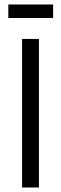

<svg xmlns="http://www.w3.org/2000/svg" viewBox="-20 -833 271 853"><path d="M78 0V-660H153V0ZM17 -753V-813H216V-753Z"/></svg>

Font: Bricolage Grotesque SemiCondensed Light
Style: Regular
Weight: 300
Width: 4
Designer: Mathieu Triay
Foundry: Atelier Triay
Version: Version 1.000;gftools[0.9.30]